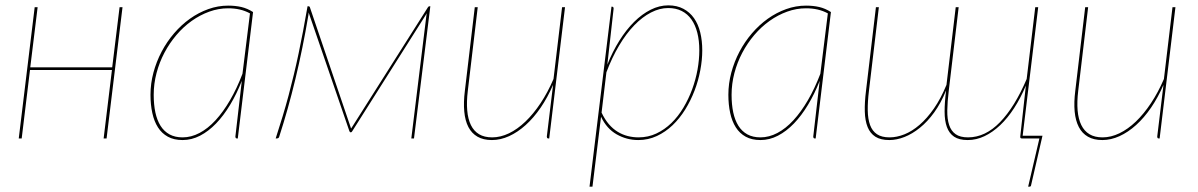

<svg xmlns="http://www.w3.org/2000/svg" viewBox="-20 -517 4473 717"><path d="M437.5 -490 378 0H367L398 -255.5H92L61 0H50L109.5 -490H120.5L93 -265.5H399L426.5 -490Z M868 0H865Q861 0 860 -2.2Q859 -4.5 859 -7L883 -215Q864 -166.5 839.5 -125.8Q815 -85 786.8 -55.8Q758.5 -26.5 727 -10.2Q695.5 6 662 6Q629.5 6 606.8 -6.5Q584 -19 569.8 -41.5Q555.5 -64 548.8 -95Q542 -126 542 -163Q542 -205 553 -246Q564 -287 583.5 -324Q603 -361 630 -392.5Q657 -424 689.2 -447Q721.5 -470 757.8 -483Q794 -496 832 -496Q859 -496 881.5 -490.8Q904 -485.5 925 -472ZM662 -4Q694 -4 725.2 -20.5Q756.5 -37 785 -68Q813.5 -99 839 -142.8Q864.5 -186.5 885.5 -241.5L913.5 -467Q895 -477 875 -481.5Q855 -486 832 -486Q796 -486 761.5 -473.5Q727 -461 696 -439Q665 -417 639 -386.5Q613 -356 594 -320Q575 -284 564.5 -244Q554 -204 554 -163Q554 -126.5 560.2 -97.2Q566.5 -68 579.5 -47.2Q592.5 -26.5 613 -15.2Q633.5 -4 662 -4Z M1291 -37Q1292 -38.5 1293.2 -40.2Q1294.5 -42 1296 -44.5L1578.5 -490.5Q1580.5 -493.5 1583.5 -493.5H1587L1526 0H1516L1572 -456.5Q1572.5 -459 1572.8 -461.8Q1573 -464.5 1574 -467.5L1296 -28Q1295 -26.5 1293.8 -24.8Q1292.5 -23 1290.5 -23H1288.5Q1287 -23 1286.2 -24.8Q1285.5 -26.5 1284.5 -28L1132.5 -470.5Q1132.5 -467.5 1132.2 -464.8Q1132 -462 1131.5 -459.5Q1110.5 -335.5 1083.2 -222.2Q1056 -109 1022.5 -6Q1021 0 1013 0H1009.5Q1023.5 -43 1035.5 -82.8Q1047.5 -122.5 1057.8 -161Q1068 -199.5 1077.2 -238Q1086.5 -276.5 1095 -317Q1103.5 -357.5 1111.8 -401Q1120 -444.5 1128.5 -493.5H1132.5Q1136 -493.5 1137 -490.5L1288.5 -44.5Z M1764 -490 1727 -178Q1722 -137 1724.8 -104.8Q1727.5 -72.5 1738.5 -50Q1749.5 -27.5 1769 -15.8Q1788.5 -4 1818 -4Q1849 -4 1880.8 -19.2Q1912.5 -34.5 1942.2 -63Q1972 -91.5 1998.8 -131.8Q2025.5 -172 2047 -222L2079 -490H2090L2031 0H2028Q2024 0 2023 -2.2Q2022 -4.5 2022 -7L2045 -197V-199.5Q2025 -153 1999 -115Q1973 -77 1943 -50Q1913 -23 1881 -8.5Q1849 6 1817 6Q1785 6 1763.2 -6.5Q1741.5 -19 1729.2 -42.5Q1717 -66 1713.8 -100.2Q1710.5 -134.5 1716 -178L1753 -490Z M2181.5 180 2263.5 -492H2265.5Q2269.5 -492 2270.5 -489.8Q2271.5 -487.5 2271.5 -485L2248 -275.5Q2267.5 -324.5 2293 -365.2Q2318.5 -406 2348 -435.2Q2377.5 -464.5 2410 -480.8Q2442.5 -497 2475.5 -497Q2508 -497 2532 -484.2Q2556 -471.5 2571.8 -449Q2587.5 -426.5 2595 -395.8Q2602.5 -365 2602.5 -329Q2602.5 -293.5 2595.2 -254.8Q2588 -216 2573.8 -178.8Q2559.5 -141.5 2538.8 -108Q2518 -74.5 2491.5 -49.2Q2465 -24 2432.8 -9Q2400.5 6 2363.5 6Q2320.5 6 2283 -15.2Q2245.5 -36.5 2224.5 -81L2192.5 180ZM2475.5 -487Q2443 -487 2410.8 -470.2Q2378.5 -453.5 2348.5 -422.5Q2318.5 -391.5 2292 -347Q2265.5 -302.5 2244.5 -247L2226.5 -96.5Q2238.5 -71 2253.8 -53.2Q2269 -35.5 2286.8 -24.8Q2304.5 -14 2324.2 -9Q2344 -4 2364.5 -4Q2400.5 -4 2431.2 -18.5Q2462 -33 2487.2 -57.5Q2512.5 -82 2532 -114.8Q2551.5 -147.5 2564.8 -183.5Q2578 -219.5 2584.8 -257Q2591.5 -294.5 2591.5 -329Q2591.5 -365.5 2584 -394.8Q2576.5 -424 2562 -444.5Q2547.5 -465 2525.8 -476Q2504 -487 2475.5 -487Z M3026 0H3023Q3019 0 3018 -2.2Q3017 -4.5 3017 -7L3041 -215Q3022 -166.5 2997.5 -125.8Q2973 -85 2944.8 -55.8Q2916.5 -26.5 2885 -10.2Q2853.5 6 2820 6Q2787.5 6 2764.8 -6.5Q2742 -19 2727.8 -41.5Q2713.5 -64 2706.8 -95Q2700 -126 2700 -163Q2700 -205 2711 -246Q2722 -287 2741.5 -324Q2761 -361 2788 -392.5Q2815 -424 2847.2 -447Q2879.5 -470 2915.8 -483Q2952 -496 2990 -496Q3017 -496 3039.5 -490.8Q3062 -485.5 3083 -472ZM2820 -4Q2852 -4 2883.2 -20.5Q2914.5 -37 2943 -68Q2971.5 -99 2997 -142.8Q3022.5 -186.5 3043.5 -241.5L3071.5 -467Q3053 -477 3033 -481.5Q3013 -486 2990 -486Q2954 -486 2919.5 -473.5Q2885 -461 2854 -439Q2823 -417 2797 -386.5Q2771 -356 2752 -320Q2733 -284 2722.5 -244Q2712 -204 2712 -163Q2712 -126.5 2718.2 -97.2Q2724.5 -68 2737.5 -47.2Q2750.5 -26.5 2771 -15.2Q2791.5 -4 2820 -4Z M3857 -490 3799 -10H3873L3830.5 174.5Q3830 180 3824.5 180H3819.5L3861.5 0H3796Q3792 0 3790.8 -2.2Q3789.5 -4.5 3790 -7L3811 -197.5Q3791.5 -151 3767.2 -113.5Q3743 -76 3715 -49.5Q3687 -23 3656.5 -8.5Q3626 6 3594 6Q3561.5 6 3543 -6.5Q3524.5 -19 3516 -42.5Q3507.5 -66 3507.5 -100.2Q3507.5 -134.5 3513 -178H3512.5Q3493.5 -131.5 3468.5 -97Q3443.5 -62.5 3415.2 -39.8Q3387 -17 3357.8 -5.5Q3328.5 6 3301 6Q3268.5 6 3249 -6.5Q3229.5 -19 3220 -42.5Q3210.5 -66 3209.5 -100.2Q3208.5 -134.5 3214 -178L3251 -490H3262L3225 -178Q3220 -137 3220.5 -104.8Q3221 -72.5 3229.2 -50Q3237.5 -27.5 3255 -15.8Q3272.5 -4 3302 -4Q3329 -4 3357.8 -15.5Q3386.5 -27 3414.2 -51Q3442 -75 3467.8 -112Q3493.5 -149 3514.5 -200L3549 -490H3560L3523 -178Q3518 -137 3517.5 -104.8Q3517 -72.5 3524.5 -50Q3532 -27.5 3548.8 -15.8Q3565.5 -4 3595 -4Q3659.5 -4 3714.5 -60.8Q3769.5 -117.5 3814 -222L3846 -490Z M4043.5 -490 4006.5 -178Q4001.5 -137 4004.2 -104.8Q4007 -72.5 4018 -50Q4029 -27.5 4048.5 -15.8Q4068 -4 4097.5 -4Q4128.5 -4 4160.2 -19.2Q4192 -34.5 4221.8 -63Q4251.5 -91.5 4278.2 -131.8Q4305 -172 4326.5 -222L4358.5 -490H4369.5L4310.5 0H4307.5Q4303.5 0 4302.5 -2.2Q4301.5 -4.5 4301.5 -7L4324.5 -197V-199.5Q4304.5 -153 4278.5 -115Q4252.5 -77 4222.5 -50Q4192.5 -23 4160.5 -8.5Q4128.5 6 4096.5 6Q4064.5 6 4042.8 -6.5Q4021 -19 4008.8 -42.5Q3996.5 -66 3993.2 -100.2Q3990 -134.5 3995.5 -178L4032.5 -490Z"/></svg>

Font: Lato Hairline
Style: Italic
Weight: 100
Italic angle: -7°
Designer: Lukasz Dziedzic
Foundry: tyPoland Lukasz Dziedzic
Version: Version 2.007; 2014-02-27